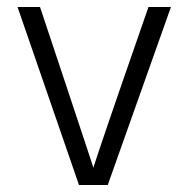

<svg xmlns="http://www.w3.org/2000/svg" viewBox="-20 -527 537 547"><path d="M30 -507 205 0H287L467 -507H403L329 -294Q302 -216 285.5 -167.5Q269 -119 260.5 -93.5Q252 -68 249 -58.5Q246 -49 246 -49Q246 -49 243 -58.5Q240 -68 231.5 -93.5Q223 -119 207 -167.5Q191 -216 165 -294L94 -507Z"/></svg>

Font: Hind Variable Light
Style: Regular
Weight: 300
Designer: Manushi Parikh, Satya Rajpurohit
Foundry: Indian Type Foundry
Version: Version 3.000